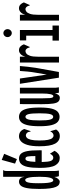

<svg xmlns="http://www.w3.org/2000/svg" viewBox="758 -1480 733 2290"><g transform="rotate(-90 1125.0 -335.5)"><path d="M102 10Q83 10 67.5 0.5Q52 -9 40.5 -35Q29 -61 22.5 -109Q16 -157 16 -233Q16 -331 26.5 -383.5Q37 -436 56.5 -456Q76 -476 103 -476Q153 -476 161 -409V-665H239V-658Q233 -652 231.5 -645Q230 -638 230 -621V-71Q230 -53 230.5 -35.5Q231 -18 235 0H168Q164 -12 161.5 -24Q159 -36 159 -54Q151 -25 134.5 -7.5Q118 10 102 10ZM118 -67Q161 -67 161 -231Q161 -322 150.5 -362Q140 -402 123 -402Q111 -402 102 -389Q93 -376 88.5 -342Q84 -308 84 -244Q84 -173 88.5 -134.5Q93 -96 101 -81.5Q109 -67 118 -67Z M385 10Q328 10 297.5 -43.5Q267 -97 267 -227Q267 -320 279 -374.5Q291 -429 316 -452.5Q341 -476 378 -476Q413 -476 435 -453.5Q457 -431 467 -378.5Q477 -326 477 -236Q477 -226 477 -219.5Q477 -213 476 -205H337Q339 -124 350.5 -96Q362 -68 388 -67Q406 -67 417 -78.5Q428 -90 436 -107L471 -52Q458 -26 436 -8Q414 10 385 10ZM339 -281H408Q408 -344 403 -371.5Q398 -399 376 -399Q358 -399 350 -372.5Q342 -346 339 -281ZM372 -501 318 -523 362 -682 435 -653Z M649 11Q587 11 556 -46Q525 -103 525 -232Q525 -324 541.5 -377Q558 -430 585 -453Q612 -476 643 -476Q707 -476 731 -413L709 -347L706 -337L700 -340Q697 -347 696.5 -356.5Q696 -366 687 -378Q672 -394 653 -394Q639 -394 625.5 -381.5Q612 -369 603 -334.5Q594 -300 594 -232Q594 -167 601.5 -130.5Q609 -94 622.5 -79Q636 -64 653 -64Q684 -64 704 -104L725 -33Q698 11 649 11Z M876 8Q842 8 817 -13Q792 -34 778 -85.5Q764 -137 764 -229Q764 -326 778 -379.5Q792 -433 817 -454.5Q842 -476 876 -476Q910 -476 935 -454.5Q960 -433 973.5 -379.5Q987 -326 987 -229Q987 -137 973.5 -85.5Q960 -34 935 -13Q910 8 876 8ZM876 -68Q899 -68 908.5 -105Q918 -142 918 -231Q918 -323 908.5 -361Q899 -399 876 -399Q854 -399 843.5 -361Q833 -323 833 -231Q833 -142 843 -105Q853 -68 876 -68Z M1103 11Q1077 11 1059.5 -5Q1042 -21 1034.5 -67Q1027 -113 1027 -202L1028 -465H1097V-190Q1097 -135 1099.5 -108.5Q1102 -82 1108 -74Q1114 -66 1123 -66Q1138 -66 1146 -100.5Q1154 -135 1154 -199V-465H1223V-71Q1223 -53 1223.5 -35.5Q1224 -18 1228 0H1164Q1162 -11 1159.5 -21Q1157 -31 1157 -48Q1151 -23 1137.5 -6Q1124 11 1103 11Z M1343 0 1270 -465H1333L1380 -145L1401 -268Q1411 -323 1416 -374.5Q1421 -426 1423 -465H1482Q1479 -423 1473 -369Q1467 -315 1457 -257L1411 0Z M1524 -465H1594V-401Q1604 -440 1626.5 -458.5Q1649 -477 1671 -476Q1697 -476 1714 -460Q1731 -444 1741 -418L1713 -356L1710 -347L1704 -349Q1700 -357 1698 -366.5Q1696 -376 1685 -388Q1673 -399 1661 -399Q1646 -399 1630.5 -387.5Q1615 -376 1604 -344Q1593 -312 1593 -248V1H1524Z M1785 0V-76H1844V-390H1788V-465H1912V-76H1965V0ZM1875 -562Q1856 -562 1841.5 -577Q1827 -592 1827 -612Q1827 -633 1841 -647.5Q1855 -662 1875 -662Q1894 -662 1908 -647.5Q1922 -633 1922 -612Q1922 -592 1908 -577Q1894 -562 1875 -562Z M2024 -465H2094V-401Q2104 -440 2126.5 -458.5Q2149 -477 2171 -476Q2197 -476 2214 -460Q2231 -444 2241 -418L2213 -356L2210 -347L2204 -349Q2200 -357 2198 -366.5Q2196 -376 2185 -388Q2173 -399 2161 -399Q2146 -399 2130.5 -387.5Q2115 -376 2104 -344Q2093 -312 2093 -248V1H2024Z"/></g></svg>

Font: Inconsolata UltraCondensed Bold
Style: Regular
Weight: 700
Width: 1
Monospace: yes
Designer: Raph Levien, Cyreal, Brenton Simpson
Foundry: Raph Levien, Cyreal, Google
Version: Version 3.001; ttfautohint (v1.8.2.53-6de2)